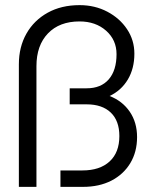

<svg xmlns="http://www.w3.org/2000/svg" viewBox="-20 -728 597 748"><path d="M290 -644.5Q211.5 -644.5 166.8 -597.8Q122 -551 122 -470.5V0H53.5V-477.5Q53.5 -545 83 -597Q112.5 -649 165.8 -678.5Q219 -708 290 -708Q349.5 -708 398 -682.5Q446.5 -657 475 -614.2Q503.5 -571.5 503.5 -519Q503.5 -461 478 -418.2Q452.5 -375.5 407 -354Q457 -334.5 485.5 -292.8Q514 -251 514 -194Q514 -136 487.5 -92.2Q461 -48.5 413.8 -24.2Q366.5 0 303.5 0H215.5V-64H301Q369 -64 407 -99Q445 -134 445 -198Q445 -257.5 411.5 -289.5Q378 -321.5 317.5 -321.5H251.5V-384H317.5Q373.5 -384 403.8 -419Q434 -454 434 -517Q434 -572.5 393.2 -608.5Q352.5 -644.5 290 -644.5Z"/></svg>

Font: Overused Grotesk Book
Style: Regular
Weight: 375
Version: Version 0.004